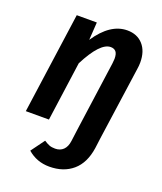

<svg xmlns="http://www.w3.org/2000/svg" viewBox="-140 -635 798 944"><g transform="rotate(20 259.0 -163.5)"><path d="M476 -417Q476 -400 473 -382L419 0H298L349 -367Q351 -385 351 -391Q351 -417 341.5 -428Q332 -439 314 -439Q259 -439 193 -310L150 0H29L103 -529H208L202 -436Q274 -544 363 -544Q415 -544 445.5 -510Q476 -476 476 -417ZM116 175 168 104Q185 115 197 119.5Q209 124 227 124Q253 124 269.5 108Q286 92 290 61L298 0H419L412 54Q400 135 352 176Q304 217 230 217Q164 217 116 175Z"/></g></svg>

Font: Fira Sans Condensed Medium
Style: Italic
Weight: 500
Width: 3
Italic angle: -8°
Designer: bBox Type GmbH & Carrois Corporate GbR & Edenspiekermann AG
Foundry: bBox Type GmbH & Carrois Corporate GbR & Edenspiekermann AG
Version: Version 4.301